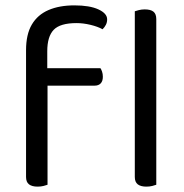

<svg xmlns="http://www.w3.org/2000/svg" viewBox="-20 -690 685 715"><path d="M142 -371V-436H354Q357 -432 360 -423.5Q363 -415 363 -404Q363 -388 355 -379.5Q347 -371 332 -371ZM156 -499V-382H77V-503Q77 -562 98.5 -598.5Q120 -635 160.5 -652.5Q201 -670 257 -670Q314 -670 346.5 -655Q379 -640 379 -618Q379 -607 374.5 -598Q370 -589 362 -581Q344 -591 317 -597.5Q290 -604 265 -604Q204 -604 180 -579Q156 -554 156 -499ZM77 -426H157V-2Q152 0 142 2.5Q132 5 120 5Q99 5 88 -3.5Q77 -12 77 -31ZM482 -264 562 -252V-2Q557 0 547 2.5Q537 5 525 5Q504 5 493 -3.5Q482 -12 482 -31ZM562 -214 482 -225V-648Q487 -650 497.5 -652.5Q508 -655 519 -655Q541 -655 551.5 -646.5Q562 -638 562 -619Z"/></svg>

Font: Baloo Bhaijaan 2
Style: Regular
Weight: 400
Designer: Sanskriti Dholi, Noopur Datye and Ek Type
Foundry: Ek Type
Version: Version 1.701